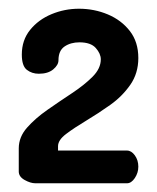

<svg xmlns="http://www.w3.org/2000/svg" viewBox="-20 -751 360 440"><path d="M61 -331Q50 -331 36.5 -338.5Q23 -346 23 -358V-411Q23 -437 42 -458.5Q61 -480 89 -499.5Q117 -519 145 -537.5Q173 -556 192 -575Q211 -594 211 -615Q211 -628 199.5 -641Q188 -654 162 -654Q142 -654 128 -644.5Q114 -635 114 -613Q114 -602 102 -592Q90 -582 69 -582Q53 -582 41.5 -591Q30 -600 30 -626Q30 -659 49 -682.5Q68 -706 98 -718.5Q128 -731 161 -731Q196 -731 227 -718Q258 -705 277.5 -680Q297 -655 297 -618Q297 -583 278.5 -556.5Q260 -530 232.5 -510.5Q205 -491 177.5 -474.5Q150 -458 131.5 -444Q113 -430 113 -416V-406H271Q281 -406 289 -395Q297 -384 297 -369Q297 -355 289 -343Q281 -331 271 -331Z"/></svg>

Font: Dosis ExtraLight
Style: Bold
Weight: 700
Version: Version 3.001; ttfautohint (v1.8.2)